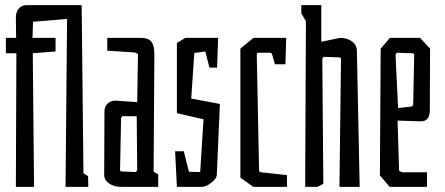

<svg xmlns="http://www.w3.org/2000/svg" viewBox="-20 -730 1740 750"><path d="M44 -522H3V-582H43L42 -661Q42 -684 53.5 -697Q65 -710 85 -710H299L306 -53L324 -42L325 0H236L242 -655V-656L109 -645L107 -582H197V-529L108 -522L113 0H42Z M387 -47 388 -291Q387 -312 399.5 -324.5Q412 -337 432 -337L516 -331L519 -519L507 -525L399 -532V-582H531Q559 -582 571 -567.5Q583 -553 583 -517L580 -59L598 -49V0H453Q425 0 406 -13.5Q387 -27 387 -47ZM516 -66 514 -276H458L453 -270L449 -66Q449 -63 450.5 -62Q452 -61 458 -60L511 -58Z M664 -139H698L718 -59L762 -58L775 -264L671 -288V-562L704 -582H832L828 -466H798L782 -529L739 -523L727 -345L839 -324L827 -49Q827 -33 806 -16.5Q785 0 767 0H671Z M919 -36V-540L970 -582H1098L1095 -479H1054L1043 -517Q1041 -524 1034 -524H992Q986 -524 984.5 -522Q983 -520 983 -515L992 -65Q992 -58 1000 -57L1101 -46V0H970Z M1175 -647 1157 -678V-710H1235V-567L1308 -582Q1336 -582 1354.5 -568.5Q1373 -555 1374 -535L1385 0H1306L1312 -500Q1312 -506 1303 -506L1244 -508L1239 -500L1243 -12L1220 0H1172Z M1464 -45 1467 -540 1503 -582H1621L1660 -540L1659 -299Q1659 -255 1622 -256L1533 -259L1539 -63L1551 -57H1648V0H1502ZM1589 -314 1594 -320 1598 -516Q1598 -519 1596.5 -520Q1595 -521 1589 -522L1530 -524L1525 -516L1535 -308Z"/></svg>

Font: Bahianita
Style: Regular
Weight: 400
Designer: Pablo Cosgaya & Dani Raskovsky
Foundry: Pablo Cosgaya & Dani Raskovsky
Version: Version 1.008